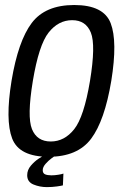

<svg xmlns="http://www.w3.org/2000/svg" viewBox="-20 -621 502 766"><path d="M174 4.5Q56.5 4.5 28.5 -68.5Q0.5 -141.5 26 -298.5Q52.5 -457.5 106.5 -529.2Q160.5 -601 276 -601Q393.5 -601 421.5 -528.5Q449.5 -456 424 -298.5Q397.5 -139.5 343.5 -67.5Q289.5 4.5 174 4.5ZM182.5 -56.5Q237 -56.5 276 -105.5Q315 -154.5 339 -298Q362.5 -441 342.5 -490.8Q322.5 -540.5 268 -540.5Q213 -540.5 174 -491.2Q135 -442 111 -298Q87.5 -155.5 107.5 -106Q127.5 -56.5 182.5 -56.5ZM167 125.5Q139 125.5 113.8 115.2Q88.5 105 88.5 78Q88.5 57 103.2 39.8Q118 22.5 134.5 11.8Q151 1 155.5 0H200.5Q198 1.5 185.8 10.5Q173.5 19.5 162 32.5Q150.5 45.5 150.5 58Q150.5 70.5 160 74.5Q169.5 78.5 185 78.5Q198 78.5 212.2 76.2Q226.5 74 233 71.5L231 118.5Q226.5 120 207.2 122.8Q188 125.5 167 125.5Z"/></svg>

Font: Anybody
Style: Italic
Weight: 400
Italic angle: -10°
Designer: Tyler Finck
Foundry: Etcetera Type Company
Version: Version 1.010; ttfautohint (v1.8.3) -l 8 -r 50 -G 200 -x 14 